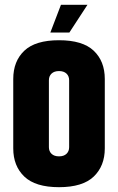

<svg xmlns="http://www.w3.org/2000/svg" viewBox="-20 -767 490 797"><path d="M35 -439Q35 -513 81 -556.5Q127 -600 225 -600Q323 -600 369 -556.5Q415 -513 415 -439V-151Q415 -78 369 -34Q323 10 225 10Q127 10 81 -34Q35 -78 35 -151ZM267 -434Q267 -451 256 -461.5Q245 -472 225 -472Q205 -472 194 -461.5Q183 -451 183 -434V-156Q183 -139 194 -128.5Q205 -118 225 -118Q245 -118 256 -128.5Q267 -139 267 -156ZM233 -747H343L268 -632H189Z"/></svg>

Font: Khand Variable Light
Style: Regular
Weight: 300
Designer: Satya Rajpurohit
Foundry: Indian Type Foundry
Version: Version 3.000